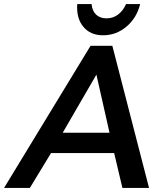

<svg xmlns="http://www.w3.org/2000/svg" viewBox="-73 -932 800 952"><path d="M493 -173 534 0H666L484 -705H376L-53 0H75L180 -173ZM405 -562 470 -274H238ZM455 -841Q423 -841 403.5 -859.5Q384 -878 381 -912H310Q305 -842 340 -799.5Q375 -757 438 -757Q503 -757 554 -800Q605 -843 622 -912H552Q537 -878 512 -859.5Q487 -841 455 -841Z"/></svg>

Font: Geom Medium
Style: Italic
Weight: 500
Italic angle: -10°
Version: Version 1.102